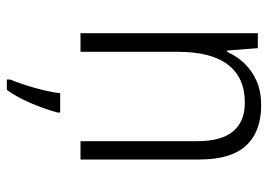

<svg xmlns="http://www.w3.org/2000/svg" viewBox="-134 -448 803 576"><g transform="rotate(90 268.0 -160.5)"><path d="M296 -542Q375 -542 417 -497Q459 -452 459 -356V0H404V-349Q404 -423 374.5 -458Q345 -493 288 -493Q214 -493 175 -443Q136 -393 136 -292V0H80V-532H125L132 -440H136Q149 -469 171 -492Q193 -515 224 -528.5Q255 -542 296 -542ZM318 69Q312 92 302 119Q292 146 279 172.5Q266 199 250 221H219V211Q226 195 235 167.5Q244 140 251 111Q258 82 260 61H318Z"/></g></svg>

Font: Noto Sans Hebrew SemiCondensed Light
Style: Regular
Weight: 300
Width: 4
Designer: Monotype Design Team
Foundry: Monotype Imaging Inc.
Version: Version 2.003